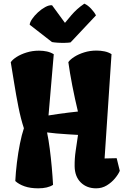

<svg xmlns="http://www.w3.org/2000/svg" viewBox="-20 -1025 691 1055"><path d="M189.9 9.8Q146.5 9.8 115 -1.2Q83.5 -12.2 64 -30.3Q66.4 -78.1 73 -132.1Q79.6 -186 89.6 -235.8Q99.6 -285.6 111.3 -320.3Q94.2 -372.1 81.3 -437Q68.4 -502 58.1 -566.9Q47.9 -631.8 39.1 -683.1Q48.3 -697.3 71 -711.9Q93.8 -726.6 126 -736.6Q158.2 -746.6 194.3 -746.6Q217.3 -746.6 237.5 -742.2Q257.8 -737.8 275.4 -727.1L246.6 -390.6Q269.5 -394.5 299.3 -398.7Q329.1 -402.8 358.2 -406.5Q387.2 -410.2 408.2 -412.1Q391.6 -481 377.4 -553.7Q363.3 -626.5 355.5 -683.6Q365.2 -697.8 387.9 -712.4Q410.6 -727.1 442.4 -737.1Q474.1 -747.1 510.3 -747.1Q533.2 -747.1 554.4 -742.7Q575.7 -738.3 592.8 -727.5L554.7 -154.3L621.1 -155.8L638.2 -86.4Q630.4 -67.4 611.8 -44.9Q593.3 -22.5 566.9 -6.3Q540.5 9.8 508.3 9.8Q456.5 9.8 423.8 -22.5Q391.1 -54.7 390.1 -111.3Q389.6 -154.3 395.8 -196Q401.9 -237.8 408.7 -283.7Q384.3 -285.2 352.3 -287.1Q320.3 -289.1 289.8 -291.7Q259.3 -294.4 238.8 -297.4V-296.4Q247.1 -256.8 253.4 -207.5Q259.8 -158.2 264.4 -106.9Q269 -55.7 271.5 -9.3Q242.2 9.8 189.9 9.8ZM367.7 -792Q356 -790 336.7 -789.6Q317.4 -789.1 297.9 -790.3Q278.3 -791.5 265.6 -793.9L143.1 -889.2Q144 -902.3 156.7 -920.9Q169.4 -939.5 188.7 -957.3Q208 -975.1 228.8 -986.3Q249.5 -997.6 266.1 -996.1L336.9 -899.4Q357.4 -924.8 372.6 -942.1Q387.7 -959.5 403.8 -974.1Q419.9 -988.8 443.4 -1004.9Q461.9 -997.1 480.5 -977.3Q499 -957.5 507.3 -940.4Z"/></svg>

Font: Fruktur
Style: Regular
Weight: 400
Designer: Viktoriya Grabowska, Eben Sorkin
Foundry: Viktoriya Grabowska
Version: Version 1.008; ttfautohint (v1.8.4.7-5d5b)